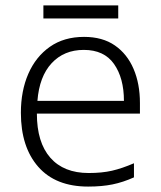

<svg xmlns="http://www.w3.org/2000/svg" viewBox="-20 -678 592 708"><path d="M290 -542Q358 -542 403.5 -510.5Q449 -479 472.5 -424Q496 -369 496 -298V-259H116Q116 -153 165.5 -96.5Q215 -40 307 -40Q356 -40 393 -48.5Q430 -57 474 -76V-24Q434 -6 395 2Q356 10 305 10Q185 10 121 -63Q57 -136 57 -262Q57 -343 84.5 -406Q112 -469 164 -505.5Q216 -542 290 -542ZM289 -494Q216 -494 170.5 -445Q125 -396 118 -306H437Q437 -390 400.5 -442Q364 -494 289 -494ZM416 -658V-610H140V-658Z"/></svg>

Font: Noto Sans Lao Light
Style: Regular
Weight: 300
Designer: Monotype Design Team
Foundry: Monotype Imaging Inc.
Version: Version 2.003; ttfautohint (v1.8.4.7-5d5b)